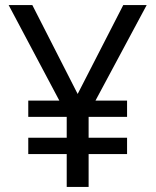

<svg xmlns="http://www.w3.org/2000/svg" viewBox="-20 -734 612 754"><path d="M285 -365 464 -714H556L355 -339H479V-275H328V-193H479V-129H328V0H242V-129H91V-193H242V-275H91V-339H213L14 -714H107Z"/></svg>

Font: Noto Music
Style: Regular
Weight: 400
Designer: Monotype Design Team, Benjamin Yang
Foundry: Monotype Imaging Inc.
Version: Version 2.002; ttfautohint (v1.8.4.7-5d5b)